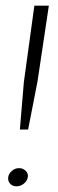

<svg xmlns="http://www.w3.org/2000/svg" viewBox="-20 -650 205 676"><path d="M50 -194 64 -361 101 -630H152L112 -363L79 -194ZM38 6Q24 6 15.5 -3.5Q7 -13 9 -27Q11 -39 22 -48.5Q33 -58 47 -58Q61 -58 70.5 -48.5Q80 -39 78 -27Q76 -13 64 -3.5Q52 6 38 6Z"/></svg>

Font: Alumni Sans Light
Style: Italic
Weight: 300
Italic angle: -8°
Version: Version 1.016